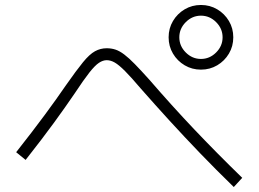

<svg xmlns="http://www.w3.org/2000/svg" viewBox="-20 -787 1040 772"><path d="M788 -507Q752 -507 722.5 -524.5Q693 -542 675.5 -571.5Q658 -601 658 -637Q658 -673 675.5 -702.5Q693 -732 722.5 -749.5Q752 -767 788 -767Q824 -767 853.5 -749.5Q883 -732 900.5 -702.5Q918 -673 918 -637Q918 -601 900.5 -571.5Q883 -542 853.5 -524.5Q824 -507 788 -507ZM788 -550Q823 -550 849 -576Q875 -602 875 -637Q875 -672 849 -698Q823 -724 788 -724Q753 -724 727 -698Q701 -672 701 -637Q701 -602 727 -576Q753 -550 788 -550ZM920 -35Q847 -106 784 -171.5Q721 -237 662.5 -301Q604 -365 546 -431Q507 -477 482.5 -501.5Q458 -526 441.5 -535.5Q425 -545 409 -545Q394 -545 378 -534.5Q362 -524 339.5 -495.5Q317 -467 280 -411Q244 -358 197 -293.5Q150 -229 83 -144L45 -175Q112 -260 160 -325Q208 -390 245 -444Q287 -504 313.5 -536.5Q340 -569 362 -581Q384 -593 409 -593Q428 -593 444.5 -587.5Q461 -582 479.5 -568Q498 -554 522 -529.5Q546 -505 581 -466Q670 -363 760 -268Q850 -173 954 -72Z"/></svg>

Font: M PLUS 2 Light
Style: Regular
Weight: 300
Designer: Coji Morishita
Foundry: UNDERFOREST DESIGN
Version: Version 1.001